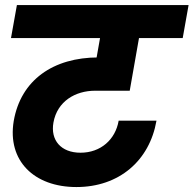

<svg xmlns="http://www.w3.org/2000/svg" viewBox="-20 -760 767 760"><path d="M282.4 -19.6C451.7 -19.6 571.9 -124.1 599.4 -282.3H449.7C437 -207.6 378.5 -155.5 298.7 -155.5C221.4 -155.5 178.9 -205.1 191.6 -275.3C206.8 -359.1 278.1 -400.9 356.6 -400.9H493.5L534.2 -632.1H380L349.4 -458.4L452.3 -532.7H369.8C190.5 -532.7 62.2 -443 34.3 -280.8C8.3 -123.6 115 -19.6 282.4 -19.6ZM703.2 -609.2 726.5 -740H46.9L23.5 -609.2Z"/></svg>

Font: Poppins Devanagari Thin
Style: Italic
Weight: 100
Italic angle: -10°
Designer: Ninad Kale (Devanagari), Jonny Pinhorn (Latin)
Foundry: Indian Type Foundry
Version: 4.005